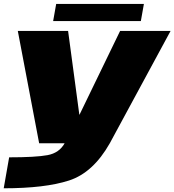

<svg xmlns="http://www.w3.org/2000/svg" viewBox="-26 -752 916 1008"><path d="M179.5 0H550.5L869.5 -589.5H604.5L391.5 -150H390.5L331.5 -589.5H67.5ZM-6.5 236.5Q210.5 236.5 336.8 195.5Q463 154.5 550.5 0L314 -1Q285.5 51 223.5 62.5Q161.5 74 22 74ZM253 -641.5H713.5L729.5 -731.5H269Z"/></svg>

Font: Anybody Expanded Black
Style: Italic
Weight: 900
Width: 7
Italic angle: -10°
Version: Version 1.113;gftools[0.9.25]